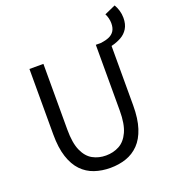

<svg xmlns="http://www.w3.org/2000/svg" viewBox="-163 -1048 1079 1188"><g transform="rotate(-20 376.5 -454.0)"><path d="M624.1 -693.4 570.2 -733.4Q601.4 -737.5 623.8 -747.1Q646.2 -756.8 658.6 -776.1Q670.9 -795.4 670.9 -826.2Q670.9 -843.1 666.6 -860.1Q662.4 -877.2 655.1 -890.2L727.6 -922.5Q738.8 -904.1 745.8 -880.7Q752.8 -857.3 752.8 -832.1Q752.8 -790 735.5 -762Q718.3 -734.1 689.3 -718.1Q660.2 -702.2 624.1 -693.4ZM360.8 13.4Q304.7 13.4 256.8 -2.9Q208.8 -19.2 173.2 -56.1Q137.7 -93 117.8 -153.8Q97.9 -214.5 97.9 -302.4V-733.4H189.9V-299.9Q189.9 -212.2 212.7 -161.4Q235.5 -110.5 274.3 -89.3Q313.1 -68 360.8 -68Q409.8 -68 449 -89.3Q488.3 -110.5 511.7 -161.4Q535 -212.2 535 -299.9V-733.4H624.1V-302.4Q624.1 -214.5 604.3 -153.8Q584.6 -93 548.6 -56.1Q512.7 -19.2 464.6 -2.9Q416.5 13.4 360.8 13.4Z"/></g></svg>

Font: Noto Sans JP
Style: Regular
Weight: 100
Designer: Ryoko NISHIZUKA 西塚涼子 (kana, bopomofo & ideographs); Paul D. Hunt (Latin, Greek & Cyrillic); Sandoll Communications 산돌커뮤니
Foundry: Adobe
Version: Version 2.004;hotconv 1.0.118;makeotfexe 2.5.65603